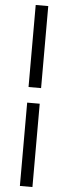

<svg xmlns="http://www.w3.org/2000/svg" viewBox="-70 -876 421 1189"><g transform="rotate(5 140.5 -281.5)"><path d="M102 -334V-844H180V-334ZM102 281V-237H180V281Z"/></g></svg>

Font: Source Han Sans SC Medium
Style: Regular
Weight: 500
Designer: Ryoko NISHIZUKA 西塚涼子 (kana, bopomofo & ideographs); Paul D. Hunt (Latin, Greek & Cyrillic); Sandoll Communications 산돌커뮤니
Foundry: Adobe
Version: Version 2.004;hotconv 1.0.118;makeotfexe 2.5.65603